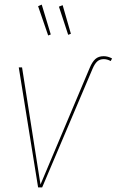

<svg xmlns="http://www.w3.org/2000/svg" viewBox="-20 -809 504 829"><path d="M160.2 -789.1 199.2 -660.2 188 -655.8 144.5 -782.2ZM250.5 -786.6 286.1 -663.1 274.4 -658.7 234.4 -780.3ZM144.5 0 61 -518.1H75.2L154.8 -12.2L367.2 -515.6Q377.9 -541.5 391.6 -554Q405.3 -566.4 427.7 -566.4Q445.8 -566.4 463.9 -556.6L458 -545.4Q442.9 -553.7 428.2 -553.7Q411.1 -553.7 400.1 -543.9Q389.2 -534.2 379.9 -512.7L162.1 0Z"/></svg>

Font: Fira Sans Compressed Hair
Style: Italic
Weight: 100
Width: 3
Italic angle: -8°
Designer: Carrois Corporate & Edenspiekermann AG
Foundry: Carrois Corporate GbR & Edenspiekermann AG
Version: Version 4.203;PS 004.203;hotconv 1.0.88;makeotf.lib2.5.64775